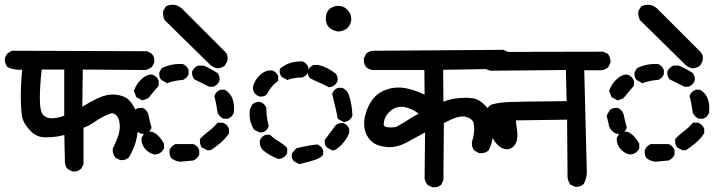

<svg xmlns="http://www.w3.org/2000/svg" viewBox="-31 -780 3051 808"><path d="M271 -59.6 256.3 -67.4 254.9 -68.4 253.9 -69.3Q243.7 -79.6 242.2 -95.7V-96.2V-96.7L239.7 -211.9Q231.9 -210 225.1 -208.5Q218.3 -207 210.9 -205.6Q190.4 -202.1 158.7 -202.1Q124 -202.1 98.6 -228Q74.7 -252.4 65.9 -274.9Q63 -282.7 61 -295.2Q59.1 -307.6 58.1 -323.7Q57.1 -339.8 56.6 -361.8Q56.2 -390.6 57.6 -422.1Q59.1 -453.6 62.5 -486.3Q51.3 -485.8 41 -486.8Q30.8 -487.8 21 -490.2Q11.2 -492.7 2.4 -497.1L0.5 -498L-0.5 -499.5Q-11.7 -513.2 -10.7 -533.7V-536.1L-9.8 -537.6L-2 -552.2L-0.5 -554.7L2 -556.2L16.6 -564.9L18.6 -566.4H21.5L585.9 -564.5H588.4L590.3 -563.5L605 -555.7L606.4 -554.7L607.9 -553.2Q620.6 -539.6 618.2 -518.6L617.7 -516.6L617.2 -515.1L609.4 -500.5L608.4 -498.5L606.4 -497.1Q602.5 -494.1 598.4 -491.7Q594.2 -489.3 589.4 -487.8Q584.5 -486.3 579.6 -485.4H578.6H578.1L317.4 -487.3L315.4 -330.6Q347.7 -351.1 378.4 -365.7Q418.9 -384.8 454.6 -381.8Q490.7 -378.4 511.2 -359.4Q530.8 -340.3 543 -307.1Q548.8 -290 550.5 -270.5Q552.2 -251 549.3 -229.5Q543.5 -187 533.7 -163.1Q524.4 -140.1 512.2 -119.1L511.7 -117.7L510.3 -116.7Q506.8 -113.8 502.9 -111.3Q499 -108.9 494.4 -107.7Q489.7 -106.4 485.1 -106.2Q480.5 -106 475.6 -106.4L473.6 -106.9L472.2 -107.4L456.5 -115.2L454.1 -116.2L453.1 -118.7Q442.4 -133.8 443.4 -152.8V-154.8L444.3 -156.7Q448.7 -165.5 452.9 -174.3Q457 -183.1 460.4 -191.9Q463.9 -200.7 466.8 -210Q475.6 -236.3 472.2 -262.2Q471.2 -270.5 469 -277.1Q466.8 -283.7 463.6 -288.6Q460.4 -293.5 456.5 -296.9Q450.2 -301.8 444.8 -303Q439.5 -304.2 434.6 -302.2Q418.9 -296.9 401.9 -288.1Q384.8 -279.8 364.3 -265.1Q344.2 -251 320.3 -242.2V-90.8V-88.4L319.3 -86.4L311.5 -71.8L310.5 -70.3L309.6 -69.3Q296.4 -56.2 274.4 -58.6L272.5 -59.1ZM239.3 -293V-487.3H144.5Q136.7 -419.4 136.7 -364.7Q136.7 -309.6 151.9 -294.9Q167 -280.8 190.9 -282.2Q214.4 -283.7 239.3 -293Z M725.6 -99.6Q706.1 -102.1 691.4 -113.3L689.9 -114.3L689 -115.7Q680.2 -129.4 682.6 -147.9L683.1 -148.9L683.6 -150.4Q686.5 -157.7 692.4 -163.6Q698.2 -169.4 706.1 -172.9L708 -173.8H710H780.3H782.2L784.2 -172.9Q787.1 -171.9 789.3 -170.4Q791.5 -168.9 793.7 -167.2Q795.9 -165.5 797.9 -163.6Q799.8 -161.6 801.5 -159.7Q803.2 -157.7 804.4 -155.3Q805.7 -152.8 806.6 -150.4L807.6 -148.4V-146.5V-131.8V-129.9L807.1 -128.4L806.6 -127.9Q800.3 -112.8 784.2 -105.5L782.7 -104.5H781.2L727.5 -99.6H726.6ZM619.1 -129.9Q601.1 -133.3 585 -147.9Q563.5 -168.9 564.5 -196.8V-198.7L565.4 -200.7L572.3 -213.4L573.2 -215.3L574.7 -216.3Q579.6 -220.2 585 -222.7Q590.3 -225.1 596.2 -225.6Q602.1 -226.1 608.4 -225.6H609.9L611.3 -224.6Q625 -219.2 637.7 -205.6Q644 -198.7 649.2 -191.7Q654.3 -184.6 658.2 -177.2L659.2 -175.3V-172.9V-158.2V-155.8L658.2 -153.8Q654.3 -146.5 648.7 -141.1Q643.1 -135.7 635.7 -132.8L634.8 -132.3L633.8 -131.8L623 -129.9H621.1ZM840.3 -148.4 820.8 -158.2 818.4 -159.7 816.9 -161.6Q812.5 -168.5 811 -176.5Q809.6 -184.6 810.5 -192.9L811 -195.8L813.5 -198.2Q821.3 -206.5 830.3 -214.1Q839.4 -221.7 849.1 -229.5Q858.4 -236.3 866.7 -244.1Q875 -252 882.3 -260.3L885.3 -263.7H889.6H905.3H907.2L908.7 -263.2L909.2 -262.7Q912.6 -261.2 916 -259Q919.4 -256.8 922.4 -253.9Q925.3 -251 927.5 -247.6Q929.7 -244.1 931.6 -240.2L932.6 -238.3V-236.3V-222.7V-219.7L931.2 -217.3Q924.3 -206.5 915.8 -197Q907.2 -187.5 897.5 -179.2Q887.7 -170.9 878.2 -163.8Q868.7 -156.7 858.9 -149.9L856.9 -148.9L854.5 -148.4L845.7 -147.5L842.8 -147ZM563 -217.3Q541.5 -225.6 533.2 -246.1L532.7 -247.1V-247.6L522.9 -289.6L522 -293.5L523.9 -296.9L534.7 -315.4L535.6 -316.9L537.1 -318.4Q548.8 -327.1 566.9 -326.2H568.8L570.8 -325.2Q585.9 -317.9 591.8 -302.7L592.3 -301.8L592.8 -300.8Q598.1 -273.9 606 -245.6L606.9 -242.7L605.5 -239.3Q602.5 -231.9 596.9 -226.3Q591.3 -220.7 584 -217.8L582 -216.8H580.1H566.4H564.5ZM907.7 -281.2Q890.6 -290 884.3 -307.1L883.8 -308.1V-309.6Q881.8 -325.7 878.9 -341.3Q876 -356.9 871.6 -372.6L870.6 -375.5L872.1 -378.9Q874 -383.8 877.2 -388.2Q880.4 -392.6 884.8 -395.8Q889.2 -398.9 894.5 -401.4L896.5 -402.3H898.4H912.1H915L917 -400.9Q959.5 -375.5 953.1 -306.6V-305.2L952.6 -304.2Q950.2 -298.8 947 -294.2Q943.8 -289.6 939.2 -286.4Q934.6 -283.2 929.2 -280.8L927.7 -280.3H925.8H912.1H909.7ZM564.9 -359.4 546.4 -369.1 543 -371.1 541.5 -374.5 533.7 -394 532.2 -397.5 533.7 -400.9Q545.4 -430.7 566.4 -448.7Q588.4 -468.3 610.4 -465.8H611.8L613.3 -464.8Q628.4 -458.5 635.7 -442.4L636.7 -440.4V-438.5V-422.9V-419.4L634.3 -416.5L594.2 -368.7L592.8 -366.7L590.3 -365.7L572.8 -358.9L568.8 -357.4ZM847.2 -416 788.6 -445.3 786.6 -446.3 785.2 -448.2Q776.4 -460 777.3 -477.1V-479L778.3 -480.5Q785.6 -496.6 800.8 -502.9L802.7 -503.9H804.2H804.7H824.2H826.2L828.1 -502.9Q856.4 -491.2 883.3 -473.1L884.8 -472.2L885.7 -470.7Q895 -459 892.6 -440.9L892.1 -439.9L891.6 -438.5Q889.6 -433.6 886.5 -429.2Q883.3 -424.8 878.9 -421.6Q874.5 -418.5 869.1 -416L867.2 -415H865.2H851.6H849.1ZM668 -432.1 649.4 -442.9 647.9 -443.8 646.5 -445.3Q637.2 -457 639.6 -475.1L640.1 -477.1L641.1 -478.5L647.9 -490.2L649.4 -492.7L651.9 -494.1Q690.4 -512.7 735.8 -510.7H737.3L738.8 -510.3Q755.4 -503.4 762.2 -486.8L762.7 -485.4V-483.4V-469.7V-467.8L762.2 -466.3L761.7 -465.8Q755.4 -450.2 738.8 -443.8L737.3 -443.4H735.8Q705.1 -441.4 676.3 -431.2L671.9 -429.7ZM881.8 -492.7Q866.2 -496.1 853.5 -507.3L664.1 -693.4L663.1 -694.3L662.6 -695.3Q659.2 -700.7 657.5 -706.8Q655.8 -712.9 655.3 -719Q654.8 -725.1 655.3 -731.4L655.8 -733.9L656.7 -735.8L666.5 -751.5L668 -753.9L670.9 -754.9Q705.1 -769 733.9 -744.6H734.4V-744.1L918 -560.5L918.5 -560.1L918.9 -559.6Q930.7 -544.4 925.3 -522.9V-522L924.3 -520.5L915.5 -504.9L914.6 -502.4L912.1 -501.5Q907.7 -498.5 903.1 -496.8Q898.4 -495.1 893.8 -493.9Q889.2 -492.7 884.8 -492.2H883.3Z M1226.1 -90.8 1207.5 -100.6 1205.6 -101.6 1204.1 -103.5Q1194.8 -115.7 1197.3 -132.3L1197.8 -135.3L1199.7 -137.2L1214.4 -153.8L1216.3 -156.2L1219.2 -156.7Q1259.8 -167 1301.8 -171.9H1304.2L1306.6 -170.9Q1321.8 -164.6 1328.1 -149.4L1329.1 -147.5V-145.5V-132.8V-130.9L1328.6 -129.4L1328.1 -128.9Q1322.3 -114.7 1276.4 -101.6Q1264.2 -98.1 1235.4 -90.8H1234.9L1234.4 -90.3H1233.9H1233.4H1232.9L1229 -89.4ZM1138.2 -111.8Q1121.6 -118.2 1106.2 -127Q1090.8 -135.7 1076.2 -147.5L1075.2 -148.4L1074.7 -148.9Q1060.1 -166 1062.5 -187.5V-189L1063.5 -190.4Q1066.4 -197.8 1072 -203.4Q1077.6 -209 1085 -211.9L1086.9 -212.9H1088.9H1101.6H1105.5L1108.4 -210Q1122.1 -196.3 1140.1 -186Q1160.6 -174.8 1175.3 -159.2L1177.7 -156.2V-152.3V-138.7V-136.7L1176.8 -134.8Q1173.8 -127.4 1168.2 -122.3Q1162.6 -117.2 1155.3 -114.3L1154.3 -113.8L1153.3 -113.3L1143.6 -111.3L1140.6 -110.8ZM1363.3 -148.9 1345.7 -158.7 1344.2 -159.2 1342.8 -161.1Q1333.5 -173.3 1335.9 -189.9L1336.4 -192.4L1337.9 -194.3L1381.8 -252.9L1382.8 -254.4L1384.3 -254.9Q1397 -264.2 1414.6 -261.7L1416 -261.2L1417 -260.7Q1420.4 -259.3 1423.6 -257.1Q1426.8 -254.9 1429.4 -252.2Q1432.1 -249.5 1434.1 -246.1Q1436 -242.7 1437.5 -239.3L1438.5 -237.3V-235.4V-222.7V-220.7L1438 -219.2Q1429.2 -198.2 1415.5 -181.2Q1401.9 -164.1 1382.3 -150.9L1380.9 -149.9L1378.9 -149.4L1370.1 -147.5L1366.7 -147ZM1059.1 -223.6 1040.5 -233.4 1038.1 -234.9 1036.6 -237.3Q1015.1 -272 1020.5 -317.4V-318.8L1021.5 -320.3L1029.3 -337.9L1030.3 -339.8L1031.7 -341.3Q1045.9 -353 1064.9 -350.6L1065.9 -350.1L1067.4 -349.6Q1082.5 -343.3 1088.9 -328.1L1089.8 -326.2V-324.2Q1089.8 -290 1099.1 -252.4L1100.1 -249L1098.6 -246.1Q1092.3 -231 1078.1 -224.6L1076.7 -223.6H1075.2L1064.5 -222.7H1061.5ZM1413.6 -267.6 1395 -277.3 1390.6 -279.8 1389.6 -284.2Q1387.2 -296.9 1384.8 -308.8Q1382.3 -320.8 1379.4 -332.5Q1376.5 -344.2 1373.5 -356.4Q1370.6 -368.7 1367.7 -381.8L1366.7 -384.8L1368.2 -387.7Q1371.1 -395 1376.2 -400.6Q1381.3 -406.2 1388.7 -409.2L1390.6 -410.2H1392.6H1408.2H1410.6L1413.1 -408.7Q1418.9 -405.3 1424.1 -400.6Q1429.2 -396 1432.6 -390.1Q1436 -384.3 1438 -377.9Q1450.2 -339.8 1452.1 -295.4V-293L1451.2 -291Q1444.8 -275.9 1429.7 -269.5L1428.7 -269H1428.2L1420.4 -267.1L1416.5 -266.1ZM1057.6 -375Q1042.5 -381.3 1036.1 -396.5L1035.6 -397.5L1035.2 -398.4L1033.2 -409.2V-411.1V-413.1Q1040 -442.4 1062 -463.4Q1085.4 -485.8 1114.3 -483.4H1115.7L1117.2 -482.4Q1132.3 -476.1 1138.7 -461.9L1139.6 -460V-458V-444.3V-439.5L1135.7 -436.5Q1108.4 -416.5 1092.8 -384.3L1091.8 -382.3L1089.8 -380.9Q1078.1 -371.6 1060.1 -374L1059.1 -374.5ZM1351.1 -414.1Q1332.5 -423.8 1313.5 -432.1Q1293.5 -440.4 1274.9 -450.2L1272.9 -451.2L1271.5 -453.1Q1262.2 -465.3 1264.6 -481.9L1265.1 -482.9L1265.6 -484.4Q1272 -499.5 1287.1 -505.9L1289.1 -506.8H1290.5H1291H1308.6H1310.1L1311 -506.3Q1350.1 -496.1 1381.3 -470.2L1381.8 -469.7L1382.8 -468.8Q1392.1 -456.5 1389.6 -439.9L1389.2 -439L1388.7 -437.5Q1382.3 -422.4 1367.2 -416L1366.2 -415.5H1365.7L1357.9 -413.6L1354 -412.6ZM1173.8 -445.8 1156.2 -455.6 1154.8 -456.1 1153.3 -458Q1144 -470.2 1146.5 -486.8L1147 -490.7L1149.9 -493.2Q1188 -523.4 1240.7 -521.5H1242.2L1244.1 -520.5Q1249 -518.6 1253.2 -515.4Q1257.3 -512.2 1260.5 -508.1Q1263.7 -503.9 1265.6 -499L1266.6 -497.1V-495.1V-480.5V-478.5L1266.1 -477.1L1265.6 -476.6Q1259.3 -461.4 1244.1 -455.1L1242.2 -454.1H1240.2Q1229.5 -454.1 1219.5 -453.1Q1209.5 -452.1 1200.2 -450Q1190.9 -447.8 1182.1 -444.8L1177.7 -443.4ZM1389.6 -647.5Q1386.2 -648.4 1383.5 -649.2Q1380.9 -649.9 1378.2 -650.9Q1375.5 -651.9 1372.8 -652.8Q1370.1 -653.8 1367.7 -655Q1365.2 -656.2 1363 -657.7Q1360.8 -659.2 1358.9 -660.6Q1356.9 -662.1 1355 -663.8Q1353 -665.5 1351.6 -667.5Q1338.4 -682.1 1340.3 -707.5Q1342.3 -734.4 1361.8 -746.6Q1380.9 -758.3 1402.8 -754.4Q1424.8 -750 1437.5 -731Q1450.7 -711.9 1446.3 -689.9Q1443.8 -679.2 1438.5 -670.9Q1433.1 -662.6 1424.8 -657.2Q1419.4 -653.8 1414.1 -651.9Q1408.7 -649.9 1403.1 -648.7Q1397.5 -647.5 1391.6 -647.5H1390.6Z M1786.1 6.8 1771.5 0 1769 -1 1767.6 -2.9Q1758.3 -14.6 1755.9 -28.8V-29.3V-30.3L1757.8 -222.7Q1719.7 -202.6 1685.1 -183.1Q1641.1 -158.2 1599.1 -161.1Q1556.6 -164.6 1535.6 -182.6Q1515.1 -200.2 1506.8 -224.6Q1499 -248 1502.4 -276.4Q1506.3 -303.7 1519.5 -332.5Q1526.4 -347.7 1535.9 -360.1Q1545.4 -372.6 1557.1 -382.3Q1563.5 -387.2 1569.8 -391.1Q1576.2 -395 1583.3 -398.2Q1590.3 -401.4 1597.4 -403.8Q1604.5 -406.2 1612.3 -408.2Q1642.6 -414.1 1671.4 -409.7Q1685.5 -407.2 1698.7 -403.6Q1711.9 -399.9 1723.6 -395.5Q1739.7 -388.7 1755.9 -381.8L1754.9 -485.4H1539.1H1538.6H1538.1Q1522.5 -486.8 1511.2 -496.6L1510.7 -497.1L1510.3 -497.6Q1499 -511.2 1500 -531.7V-533.7L1501 -535.6L1508.8 -552.2L1509.8 -554.2L1511.7 -555.7Q1528.3 -568.4 1550.3 -566.4L2085.9 -570.3H2088.4L2090.3 -569.3L2106 -561.5L2107.4 -560.5L2108.9 -559.1Q2121.6 -545.4 2119.1 -523.4L2118.7 -521.5L2118.2 -520L2110.4 -505.4L2108.9 -503.4L2107.4 -502Q2094.7 -492.7 2080.6 -490.2H2080.1H2079.1L1834 -486.3L1835 -351.6Q1865.7 -364.7 1899.4 -367.2Q1912.6 -368.2 1923.8 -368.4Q1935.1 -368.7 1944.6 -368.2Q1954.1 -367.7 1961.9 -366.2Q1985.4 -361.8 2009.8 -337.4Q2018.1 -329.6 2024.2 -320.3Q2030.3 -311 2034.4 -300.5Q2038.6 -290 2041 -278.8Q2043.9 -262.2 2044.7 -245.4Q2045.4 -228.5 2043.5 -211.4Q2040 -176.8 2026.4 -148.9L2025.4 -147L2023.4 -145.5Q2007.8 -133.3 1986.3 -135.7L1984.4 -136.2L1982.9 -136.7L1968.3 -144.5L1966.8 -145.5L1965.3 -147Q1952.6 -160.6 1955.1 -182.6V-183.6L1955.6 -184.6Q1958.5 -192.9 1960.4 -201.7Q1962.4 -210.4 1963.4 -219.7Q1965.8 -238.3 1962.9 -257.8Q1960.9 -273.9 1944.3 -282.7Q1935.1 -287.6 1925.8 -289.3Q1916.5 -291 1906.2 -289.1Q1895.5 -287.6 1886 -284.4Q1876.5 -281.2 1868.2 -277.3Q1852.5 -270 1836.9 -262.2L1835 -24.4V-22.5L1834 -20.5L1827.1 -4.9L1826.2 -2.9L1824.7 -1.5Q1810.5 10.3 1789.1 7.8H1787.6ZM1644.5 -250.5Q1656.7 -257.3 1668.9 -264.6Q1681.2 -272 1693.4 -280.3Q1711.9 -292 1731 -301.3Q1724.1 -306.6 1717.8 -310.8Q1711.4 -314.9 1704.8 -318.1Q1698.2 -321.3 1690.9 -323.7Q1682.1 -327.1 1673.6 -328.9Q1665 -330.6 1657.7 -330.6Q1650.4 -330.6 1643.6 -329.1Q1623 -325.2 1604.5 -305.7Q1586.4 -286.6 1584 -262.7Q1583 -256.3 1584.5 -252.7Q1585.9 -249 1590.6 -246.8Q1595.2 -244.6 1604.5 -244.1Q1633.8 -242.2 1643.6 -250L1644 -250.5Z M2386.7 4.9 2372.1 -2 2369.1 -2.9 2367.7 -5.9Q2358.4 -20.5 2357.4 -35.2V-35.6V-36.1L2355.5 -276.4L2140.1 -273.4Q2140.6 -267.6 2141.1 -261.7Q2141.6 -255.9 2142.3 -250.2Q2143.1 -244.6 2144 -239.3Q2147.5 -217.3 2145.5 -197.8Q2143.1 -176.3 2129.4 -163.1Q2114.3 -148.4 2092.8 -152.8Q2072.8 -157.2 2055.2 -179.2Q2047.4 -189 2040.5 -200.9Q2033.7 -212.9 2027.8 -226.6Q2025.4 -232.4 2023.4 -238.3Q2021.5 -244.1 2019.8 -250.5Q2018.1 -256.8 2017.1 -263.7Q2016.1 -270.5 2015.4 -277.3Q2014.6 -284.2 2014.2 -291.5Q2013.2 -311.5 2021.2 -325.2Q2029.3 -338.9 2045.9 -342.3Q2071.8 -348.6 2111.3 -350.6Q2148.9 -352.5 2353.5 -354.5L2350.6 -485.4L2036.1 -482.4H2035.6H2034.7Q2019.5 -484.9 2008.8 -493.2L2007.8 -494.1L2007.3 -494.6Q2003.4 -499.5 2001 -505.1Q1998.5 -510.7 1997.6 -516.8Q1996.6 -522.9 1997.1 -529.8V-532.2L1998 -533.7L2005.9 -548.3L2007.3 -551.3L2010.3 -552.7L2025.9 -560.5L2027.8 -561.5H2030.3L2504.9 -562.5H2506.8L2508.8 -561.5L2524.4 -554.7L2526.9 -553.7L2528.3 -551.8Q2539.1 -537.1 2538.1 -518.1V-516.1L2537.1 -514.2L2529.3 -498.5L2528.3 -496.6L2526.4 -495.1Q2513.2 -485.8 2499 -484.4H2498.5H2498H2427.7L2438.5 -57.6Q2438.5 -30.8 2426.8 -8.3L2425.8 -6.8L2424.8 -5.9Q2410.6 8.3 2389.6 5.9L2387.7 5.4Z M2725.6 -99.6Q2706.1 -102.1 2691.4 -113.3L2689.9 -114.3L2689 -115.7Q2680.2 -129.4 2682.6 -147.9L2683.1 -148.9L2683.6 -150.4Q2686.5 -157.7 2692.4 -163.6Q2698.2 -169.4 2706.1 -172.9L2708 -173.8H2710H2780.3H2782.2L2784.2 -172.9Q2787.1 -171.9 2789.3 -170.4Q2791.5 -168.9 2793.7 -167.2Q2795.9 -165.5 2797.9 -163.6Q2799.8 -161.6 2801.5 -159.7Q2803.2 -157.7 2804.4 -155.3Q2805.7 -152.8 2806.6 -150.4L2807.6 -148.4V-146.5V-131.8V-129.9L2807.1 -128.4L2806.6 -127.9Q2800.3 -112.8 2784.2 -105.5L2782.7 -104.5H2781.2L2727.5 -99.6H2726.6ZM2619.1 -129.9Q2601.1 -133.3 2585 -147.9Q2563.5 -168.9 2564.5 -196.8V-198.7L2565.4 -200.7L2572.3 -213.4L2573.2 -215.3L2574.7 -216.3Q2579.6 -220.2 2585 -222.7Q2590.3 -225.1 2596.2 -225.6Q2602.1 -226.1 2608.4 -225.6H2609.9L2611.3 -224.6Q2625 -219.2 2637.7 -205.6Q2644 -198.7 2649.2 -191.7Q2654.3 -184.6 2658.2 -177.2L2659.2 -175.3V-172.9V-158.2V-155.8L2658.2 -153.8Q2654.3 -146.5 2648.7 -141.1Q2643.1 -135.7 2635.7 -132.8L2634.8 -132.3L2633.8 -131.8L2623 -129.9H2621.1ZM2840.3 -148.4 2820.8 -158.2 2818.4 -159.7 2816.9 -161.6Q2812.5 -168.5 2811 -176.5Q2809.6 -184.6 2810.5 -192.9L2811 -195.8L2813.5 -198.2Q2821.3 -206.5 2830.3 -214.1Q2839.4 -221.7 2849.1 -229.5Q2858.4 -236.3 2866.7 -244.1Q2875 -252 2882.3 -260.3L2885.3 -263.7H2889.6H2905.3H2907.2L2908.7 -263.2L2909.2 -262.7Q2912.6 -261.2 2916 -259Q2919.4 -256.8 2922.4 -253.9Q2925.3 -251 2927.5 -247.6Q2929.7 -244.1 2931.6 -240.2L2932.6 -238.3V-236.3V-222.7V-219.7L2931.2 -217.3Q2924.3 -206.5 2915.8 -197Q2907.2 -187.5 2897.5 -179.2Q2887.7 -170.9 2878.2 -163.8Q2868.7 -156.7 2858.9 -149.9L2856.9 -148.9L2854.5 -148.4L2845.7 -147.5L2842.8 -147ZM2563 -217.3Q2541.5 -225.6 2533.2 -246.1L2532.7 -247.1V-247.6L2522.9 -289.6L2522 -293.5L2523.9 -296.9L2534.7 -315.4L2535.6 -316.9L2537.1 -318.4Q2548.8 -327.1 2566.9 -326.2H2568.8L2570.8 -325.2Q2585.9 -317.9 2591.8 -302.7L2592.3 -301.8L2592.8 -300.8Q2598.1 -273.9 2606 -245.6L2606.9 -242.7L2605.5 -239.3Q2602.5 -231.9 2596.9 -226.3Q2591.3 -220.7 2584 -217.8L2582 -216.8H2580.1H2566.4H2564.5ZM2907.7 -281.2Q2890.6 -290 2884.3 -307.1L2883.8 -308.1V-309.6Q2881.8 -325.7 2878.9 -341.3Q2876 -356.9 2871.6 -372.6L2870.6 -375.5L2872.1 -378.9Q2874 -383.8 2877.2 -388.2Q2880.4 -392.6 2884.8 -395.8Q2889.2 -398.9 2894.5 -401.4L2896.5 -402.3H2898.4H2912.1H2915L2917 -400.9Q2959.5 -375.5 2953.1 -306.6V-305.2L2952.6 -304.2Q2950.2 -298.8 2947 -294.2Q2943.8 -289.6 2939.2 -286.4Q2934.6 -283.2 2929.2 -280.8L2927.7 -280.3H2925.8H2912.1H2909.7ZM2564.9 -359.4 2546.4 -369.1 2543 -371.1 2541.5 -374.5 2533.7 -394 2532.2 -397.5 2533.7 -400.9Q2545.4 -430.7 2566.4 -448.7Q2588.4 -468.3 2610.4 -465.8H2611.8L2613.3 -464.8Q2628.4 -458.5 2635.7 -442.4L2636.7 -440.4V-438.5V-422.9V-419.4L2634.3 -416.5L2594.2 -368.7L2592.8 -366.7L2590.3 -365.7L2572.8 -358.9L2568.8 -357.4ZM2847.2 -416 2788.6 -445.3 2786.6 -446.3 2785.2 -448.2Q2776.4 -460 2777.3 -477.1V-479L2778.3 -480.5Q2785.6 -496.6 2800.8 -502.9L2802.7 -503.9H2804.2H2804.7H2824.2H2826.2L2828.1 -502.9Q2856.4 -491.2 2883.3 -473.1L2884.8 -472.2L2885.7 -470.7Q2895 -459 2892.6 -440.9L2892.1 -439.9L2891.6 -438.5Q2889.6 -433.6 2886.5 -429.2Q2883.3 -424.8 2878.9 -421.6Q2874.5 -418.5 2869.1 -416L2867.2 -415H2865.2H2851.6H2849.1ZM2668 -432.1 2649.4 -442.9 2647.9 -443.8 2646.5 -445.3Q2637.2 -457 2639.6 -475.1L2640.1 -477.1L2641.1 -478.5L2647.9 -490.2L2649.4 -492.7L2651.9 -494.1Q2690.4 -512.7 2735.8 -510.7H2737.3L2738.8 -510.3Q2755.4 -503.4 2762.2 -486.8L2762.7 -485.4V-483.4V-469.7V-467.8L2762.2 -466.3L2761.7 -465.8Q2755.4 -450.2 2738.8 -443.8L2737.3 -443.4H2735.8Q2705.1 -441.4 2676.3 -431.2L2671.9 -429.7ZM2881.8 -492.7Q2866.2 -496.1 2853.5 -507.3L2664.1 -693.4L2663.1 -694.3L2662.6 -695.3Q2659.2 -700.7 2657.5 -706.8Q2655.8 -712.9 2655.3 -719Q2654.8 -725.1 2655.3 -731.4L2655.8 -733.9L2656.7 -735.8L2666.5 -751.5L2668 -753.9L2670.9 -754.9Q2705.1 -769 2733.9 -744.6H2734.4V-744.1L2918 -560.5L2918.5 -560.1L2918.9 -559.6Q2930.7 -544.4 2925.3 -522.9V-522L2924.3 -520.5L2915.5 -504.9L2914.6 -502.4L2912.1 -501.5Q2907.7 -498.5 2903.1 -496.8Q2898.4 -495.1 2893.8 -493.9Q2889.2 -492.7 2884.8 -492.2H2883.3Z"/></svg>

Font: NaikaiFont
Style: Bold
Weight: 700
Version: Version 1.89